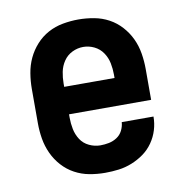

<svg xmlns="http://www.w3.org/2000/svg" viewBox="-66 -591 632 661"><g transform="rotate(-10 250.0 -260.0)"><path d="M250 8Q222 8 195 3Q168 -2 144 -15Q120 -28 101.5 -48.5Q83 -69 71.5 -94Q60 -119 55.5 -146Q51 -173 51 -200V-320Q51 -347 55.5 -374.5Q60 -402 71.5 -426.5Q83 -451 101.5 -471.5Q120 -492 144 -505Q168 -518 195.5 -523Q223 -528 250 -528Q277 -528 304.5 -523Q332 -518 356 -505Q380 -492 398.5 -471.5Q417 -451 428.5 -426.5Q440 -402 444.5 -374.5Q449 -347 449 -320V-212H162V-200Q162 -180 166 -160Q170 -140 181 -123Q192 -106 211 -97Q230 -88 250 -88Q265 -88 280 -91Q295 -94 308 -102.5Q321 -111 328 -125Q335 -139 336 -154H447Q447 -130 440 -107Q433 -84 419 -64Q405 -44 385.5 -30Q366 -16 343.5 -7Q321 2 297.5 5Q274 8 250 8ZM162 -308H338V-320Q338 -340 334 -360Q330 -380 318.5 -397Q307 -414 288.5 -423Q270 -432 250 -432Q230 -432 211.5 -423Q193 -414 181.5 -397Q170 -380 166 -360Q162 -340 162 -320Z"/></g></svg>

Font: Iosevka Custom
Style: Bold
Weight: 700
Monospace: yes
Designer: Belleve Invis
Foundry: Belleve Invis
Version: Version 30.3.3; ttfautohint (v1.8.3)